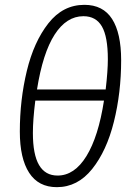

<svg xmlns="http://www.w3.org/2000/svg" viewBox="-20 -763 553 794"><path d="M481 -514Q481 -380 451 -259.5Q421 -139 361 -64Q301 11 215 11Q139 11 100.5 -48.5Q62 -108 62 -219Q62 -350 91 -470Q120 -590 180 -666.5Q240 -743 329 -743Q406 -743 443.5 -684.5Q481 -626 481 -514ZM133 -393H417Q426 -470 426 -518Q426 -611 401.5 -653.5Q377 -696 325 -696Q255 -696 206 -620Q157 -544 133 -393ZM126 -347Q116 -267 116 -213Q116 -124 141.5 -80.5Q167 -37 218 -37Q288 -37 337.5 -117.5Q387 -198 410 -347Z"/></svg>

Font: Fira Sans Condensed Light
Style: Italic
Weight: 300
Width: 3
Italic angle: -8°
Designer: Carrois Corporate & Edenspiekermann AG
Foundry: Carrois Corporate GbR & Edenspiekermann AG
Version: Version 4.203